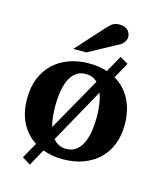

<svg xmlns="http://www.w3.org/2000/svg" viewBox="-120 -820 825 989"><g transform="rotate(15 292.0 -325.5)"><path d="M403.8 -242.2Q403.8 -272.5 399.7 -305.7Q395.5 -338.9 384.8 -368.2L223.1 -77.1Q235.8 -62 252.7 -53Q269.5 -43.9 293 -43.9Q327.1 -43.9 348.6 -62.3Q370.1 -80.6 382.3 -109.4Q394.5 -138.2 399.2 -173.3Q403.8 -208.5 403.8 -242.2ZM355 -418Q342.8 -430.2 327.6 -436.5Q312.5 -442.9 292 -442.9Q258.3 -442.9 236.8 -424.3Q215.3 -405.8 203.4 -376.7Q191.4 -347.7 186.8 -313Q182.1 -278.3 182.1 -246.1Q182.1 -218.8 184.8 -189.5Q187.5 -160.2 194.8 -133.8ZM553.2 -241.2Q553.2 -185.1 535.4 -138.4Q517.6 -91.8 483.4 -58.3Q449.2 -24.9 400.1 -6.3Q351.1 12.2 289.1 12.2Q259.8 12.2 233.4 7.6Q207 2.9 183.1 -5.9L133.8 83L89.8 55.2L137.2 -28.8Q86.9 -61 59.6 -115Q32.2 -168.9 32.2 -242.2Q32.2 -303.7 51.8 -351.6Q71.3 -399.4 106.2 -432.4Q141.1 -465.3 189.5 -482.7Q237.8 -500 295.9 -500Q350.1 -500 392.1 -484.9L441.9 -574.2L485.8 -548.8L439 -464.8Q495.1 -431.6 524.2 -374Q553.2 -316.4 553.2 -241.2ZM453.6 -681.2Q453.6 -676.3 451.4 -670.2Q449.2 -664.1 445.8 -658.2Q442.4 -652.3 437.5 -647.2Q432.6 -642.1 427.7 -639.2L265.6 -550.8H195.8L332.5 -702.1Q341.3 -711.4 348.4 -717.5Q355.5 -723.6 362.5 -727.3Q369.6 -731 377.4 -732.4Q385.3 -733.9 395.5 -733.9Q411.6 -733.9 422.6 -729Q433.6 -724.1 440.7 -716.6Q447.8 -709 450.7 -699.5Q453.6 -689.9 453.6 -681.2Z"/></g></svg>

Font: Charis SIL Viet
Style: Bold
Weight: 700
Foundry: SIL International
Version: Version 5.000